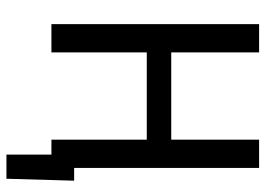

<svg xmlns="http://www.w3.org/2000/svg" viewBox="-133 -545 816 590"><g transform="rotate(90 275.0 -250.0)"><path d="M455.1 0H409.2V-293H141.1V0H54.2V-638.2H141.1V-368.2H409.2V-638.2H496.1V-69.8H535.2L529.3 138.2H455.1Z"/></g></svg>

Font: Code New Roman
Style: Regular
Weight: 400
Monospace: yes
Designer: Sam Radian
Foundry: Code New Roman
Version: Version 2.00 November 29, 2014